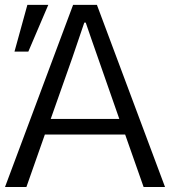

<svg xmlns="http://www.w3.org/2000/svg" viewBox="-24 -751 683 771"><path d="M179.7 -273.4Q248 -273.4 455.1 -273.4Q433.6 -335 369.1 -519.5Q361.3 -542 343.8 -591.8Q327.1 -640.6 320.3 -660.2Q318.4 -660.2 314.5 -660.2Q273.4 -540 266.6 -519.5Q237.3 -437.5 179.7 -273.4ZM-3.9 0Q64.5 -182.6 269.5 -731.4Q293.9 -731.4 365.2 -731.4Q433.6 -548.8 638.7 0Q617.2 0 552.7 0Q534.2 -52.7 478.5 -210.9Q397.5 -210.9 156.2 -210.9Q137.7 -158.2 82 0Q60.5 0 -3.9 0ZM34.2 -543.9Q46.9 -590.8 85.9 -731.4Q107.4 -731.4 169.9 -731.4Q150.4 -684.6 89.8 -543.9Q76.2 -543.9 34.2 -543.9Z"/></svg>

Font: Gothic A1
Style: Regular
Weight: 400
Designer: HanYang I&C Co.,Ltd.
Version: Version 2.50